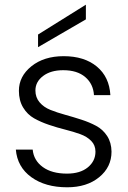

<svg xmlns="http://www.w3.org/2000/svg" viewBox="-20 -795 550 823"><path d="M458 -145Q458 -78.6 405 -35.4Q352.1 7.8 268.1 7.8Q174.3 7.8 114.3 -35.6Q54.2 -79.1 47.9 -153.8H120.1Q124.5 -107.4 163.3 -79.1Q202.1 -50.8 267.1 -50.8Q323.7 -50.8 356.4 -77.6Q389.2 -104.5 389.2 -145Q389.2 -172.4 371.1 -190.9Q353 -209.5 324 -220Q294.9 -230.5 260 -239.3Q225.1 -248 190.2 -259.8Q155.3 -271.5 126.2 -287.8Q97.2 -304.2 79.1 -334.2Q61 -364.3 61 -405.8Q61 -467.8 114.7 -511Q168.5 -554.2 252.9 -554.2Q341.3 -554.2 395 -509.8Q448.7 -465.3 453.1 -387.2H382.8Q379.9 -435.1 345.5 -464.6Q311 -494.1 251 -494.1Q197.3 -494.1 164.6 -469.2Q131.8 -444.3 131.8 -407.2Q131.8 -377.4 149.7 -356.4Q167.5 -335.4 196 -324Q224.6 -312.5 259.3 -303Q293.9 -293.5 328.6 -282.2Q363.3 -271 392.1 -255.6Q420.9 -240.2 439.2 -212.2Q457.5 -184.1 458 -145ZM143.1 -647 348.1 -774.9V-711.9L143.1 -592.8Z"/></svg>

Font: SVN-Poppins Light
Style: Regular
Weight: 300
Designer: Ninad Kale (Devanagari), Jonny Pinhorn (Latin)
Foundry: Indian Type Foundry
Version: Version 3.002 2017